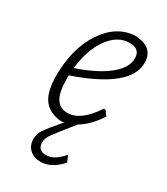

<svg xmlns="http://www.w3.org/2000/svg" viewBox="-168 -537 702 809"><g transform="rotate(30 183.0 -132.0)"><path d="M165 198Q132 198 111.5 179Q91 160 91 129Q91 105 105 83.5Q119 62 169 4Q167 4 164 4.5Q161 5 159 6H149Q92 -1 66.5 -38.5Q41 -76 41 -150Q41 -283 99.5 -370.5Q158 -458 248 -462L255 -461Q337 -454 337 -382Q337 -263 86 -177V-163Q86 -97 104 -67Q122 -37 160 -37Q224 -37 284 -129H293L310 -106Q271 -45 223 -17Q159 62 144.5 83Q130 104 130 122Q130 162 170 162Q211 162 249 116H252L264 145Q217 198 165 198ZM241 -424Q183 -424 141 -366Q99 -308 89 -214Q188 -248 240 -290.5Q292 -333 292 -378Q292 -424 241 -424Z"/></g></svg>

Font: Alegreya Sans SC Light
Style: Italic
Weight: 300
Italic angle: -7°
Designer: Juan Pablo del Peral
Foundry: Huerta Tipografica
Version: Version 2.007